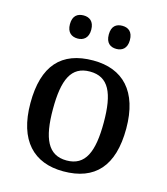

<svg xmlns="http://www.w3.org/2000/svg" viewBox="-112 -834 812 931"><g transform="rotate(15 293.5 -368.0)"><path d="M387 -630C416 -630 440 -646 440 -688C440 -731 416 -746 387 -746C357 -746 334 -731 334 -688C334 -646 357 -630 387 -630ZM193 -630C221 -630 246 -646 246 -688C246 -731 221 -746 193 -746C163 -746 139 -731 139 -688C139 -646 163 -630 193 -630ZM292 10C451 10 534 -81 534 -269C534 -457 443 -547 295 -547C135 -547 53 -457 53 -269C53 -81 144 10 292 10ZM294 -45C200 -45 166 -122 166 -269C166 -417 199 -491 293 -491C387 -491 421 -417 421 -269C421 -122 388 -45 294 -45Z"/></g></svg>

Font: Noto Serif Yezidi Medium
Style: Regular
Weight: 500
Designer: Dalton Maag Ltd
Foundry: Dalton Maag Ltd
Version: Version 1.001